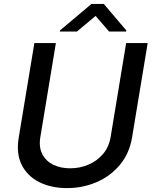

<svg xmlns="http://www.w3.org/2000/svg" viewBox="-20 -947 778 979"><path d="M623.2 -727.3H733L653.4 -246.1Q639.6 -164.1 591.3 -106.4Q543 -48.7 472.5 -18.3Q402 12.1 321.7 12.1Q241.1 12.1 180.4 -18.3Q119.7 -48.7 90.7 -106.4Q61.8 -164.1 75.6 -246.1L155.2 -727.3H264.9L185.7 -247.9Q177.2 -197.1 195.5 -161.4Q213.8 -125.7 251.2 -107.2Q288.7 -88.8 337.7 -88.8Q386.4 -88.8 430.4 -107.2Q474.4 -125.7 505 -161.4Q535.5 -197.1 544 -247.9ZM372.2 -786.2 467.4 -865.8 536.2 -786.2H623.2L624 -791.9L509.3 -926.8H446.1L286 -791.9L285.2 -786.2Z"/></svg>

Font: Inter UI Medium
Style: Italic
Weight: 500
Italic angle: 9.39999°
Designer: Rasmus Andersson
Foundry: rsms
Version: 3.2;8d6f07862